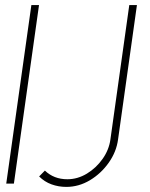

<svg xmlns="http://www.w3.org/2000/svg" viewBox="-20 -720 589 753"><path d="M4.5 0 103 -700H133L34.5 0ZM240 13Q209.5 13 182 3Q154.5 -7 133.5 -28L156 -51Q191.5 -17 244 -17Q284.5 -17 321 -39.2Q357.5 -61.5 382.5 -97Q407.5 -132.5 413 -173L487 -700H517L443 -173Q436.5 -124.5 406.5 -82Q376.5 -39.5 332.8 -13.2Q289 13 240 13Z"/></svg>

Font: Urbanist Thin
Style: Italic
Weight: 100
Italic angle: -8°
Designer: Corey Hu
Foundry: Corey Hu
Version: Version 1.321; ttfautohint (v1.8.4.7-5d5b)